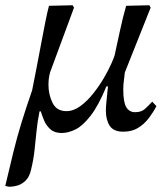

<svg xmlns="http://www.w3.org/2000/svg" viewBox="-60 -492 635 729"><path d="M-26 217 -40 214Q-24 146 -10 88.5Q4 31 21.5 -26Q39 -83 62 -149Q70 -189 79 -235.5Q88 -282 96.5 -327.5Q105 -373 112.5 -410.5Q120 -448 126 -470L216 -472L221 -463L130 -217Q130 -217 127 -203.5Q124 -190 124 -170Q124 -133 139.5 -101.5Q155 -70 192 -70Q219 -70 245 -89Q271 -108 294 -137Q317 -166 334.5 -196Q352 -226 362.5 -250Q373 -274 375 -281Q384 -322 395.5 -375.5Q407 -429 419 -470L507 -472L512 -463L414 -217Q414 -213 411 -191.5Q408 -170 408 -153Q408 -104 419.5 -85Q431 -66 453 -66Q477 -66 491 -79Q505 -92 518 -106L534 -89Q522 -66 505 -43.5Q488 -21 464.5 -6.5Q441 8 408 8Q371 8 356.5 -14.5Q342 -37 342 -72Q342 -86 344 -105Q346 -124 350 -164H344Q314 -91 284 -52.5Q254 -14 226.5 -0.5Q199 13 174 13Q147 13 131 -1.5Q115 -16 107 -35.5Q99 -55 95 -69H90Q82 -29 78.5 7.5Q75 44 71 79.5Q67 115 58 152Q52 179 38 193Q24 207 7.5 212Q-9 217 -26 217Z"/></svg>

Font: STIX Two Text
Style: Italic
Weight: 400
Italic angle: -12°
Designer: Ross Mills, John Hudson & Paul Hanslow, Tiro Typeworks Ltd; with prior portions MicroPress Inc. and Coen Hoffman, Elsevi
Foundry: Tiro Typeworks Ltd
Version: Version 2.13 b171